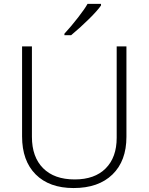

<svg xmlns="http://www.w3.org/2000/svg" viewBox="-20 -951 759 981"><path d="M626 -713.9V-252Q626 -128.9 554.7 -59.6Q483.4 9.8 356 9.8Q231.9 9.8 162.4 -59.8Q92.8 -129.4 92.8 -253.9V-713.9H143.1V-252Q143.1 -148.9 200.2 -91.6Q257.3 -34.2 361.8 -34.2Q463.9 -34.2 520 -90.6Q576.2 -147 576.2 -247.1V-713.9ZM309.1 -778.8Q344.7 -817.4 379.6 -862.5Q414.6 -907.7 427.2 -931.2H496.1V-922.9Q478.5 -897.5 436.3 -855.5Q394 -813.5 343.3 -771H309.1Z"/></svg>

Font: Zoram GWebM Light
Style: Regular
Weight: 300
Foundry: Ascender Corporation
Version: Version 1.000